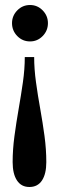

<svg xmlns="http://www.w3.org/2000/svg" viewBox="-20 -591 238 767"><path d="M116.5 -363Q116.5 -315 123.8 -262.5Q131 -210 140.8 -155.8Q150.5 -101.5 157.8 -47.8Q165 6 165 56.5Q165 103.5 147.8 129.8Q130.5 156 97.5 156Q65 156 47.8 129.8Q30.5 103.5 30.5 56.5Q30.5 6 37.8 -47.8Q45 -101.5 54.5 -155.8Q64 -210 71.5 -262.5Q79 -315 79 -363ZM100 -571Q129.5 -571 150.5 -549.5Q171.5 -528 171.5 -498.5Q171.5 -468.5 150.5 -447Q129.5 -425.5 100 -425.5Q70 -425.5 49 -447Q28 -468.5 28 -498.5Q28 -528 49 -549.5Q70 -571 100 -571Z"/></svg>

Font: Imbue Thin 10pt ExtraBold
Style: Regular
Weight: 800
Version: Version 1.102